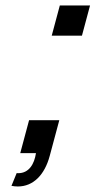

<svg xmlns="http://www.w3.org/2000/svg" viewBox="-20 -560 370 702"><path d="M169.1 -429.5H279.6L309.2 -540H198.7ZM21.9 119.5C29.9 121 37.7 121.8 45.2 121.8C101.8 121.8 143.2 79.3 161.8 10L196.8 -120.5H86.3L54 0H111.5C105.4 40.5 85.5 73.2 46.8 73.2C44.9 73.2 42.9 73.2 40.9 73Z"/></svg>

Font: Manrope
Style: SemiBoldItalic
Weight: 600
Italic angle: -15°
Designer: Mikhail Sharanda
Foundry: Mikhail Sharanda
Version: Version 4.502;hotconv 1.0.109;makeotfexe 2.5.65596